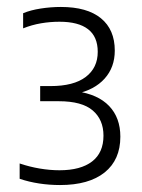

<svg xmlns="http://www.w3.org/2000/svg" viewBox="-20 -834 408 552"><path d="M152.5 -302Q122 -302 92.5 -306.5Q63 -311 36.5 -320V-364Q64.5 -354.5 94 -349.5Q123.5 -344.5 151 -344.5Q212 -344.5 244.8 -369.8Q277.5 -395 277.5 -444Q277.5 -490 246.5 -516.5Q215.5 -543 149 -543H95.5V-586.5H125Q192 -586.5 226.5 -612.8Q261 -639 261 -685Q261 -728.5 233.2 -750Q205.5 -771.5 151 -771.5Q124 -771.5 97.8 -767Q71.5 -762.5 46.5 -752.5V-796Q68 -805 97.2 -809.5Q126.5 -814 155 -814Q230.5 -814 270.2 -781.5Q310 -749 310 -688.5Q310 -640.5 280.8 -608Q251.5 -575.5 199.5 -564.5V-571.5Q261.5 -563 293.8 -529.2Q326 -495.5 326 -441Q326 -374.5 280.8 -338.2Q235.5 -302 152.5 -302Z"/></svg>

Font: Encode Sans SemiCondensed Light
Style: Regular
Weight: 300
Width: 4
Designer: Multiple Designers
Foundry: Impallari Type
Version: Version 3.002